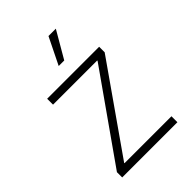

<svg xmlns="http://www.w3.org/2000/svg" viewBox="-219 -848 946 946"><g transform="rotate(-45 254.0 -375.0)"><path d="M61.5 0V-36.6L381.8 -491.7V-494.6H74.2V-535.6H436.5V-497.1L119.1 -43.9V-41.5H446.3V0ZM228.5 -609.4 297.4 -749.5H348.6L267.1 -609.4Z"/></g></svg>

Font: Inter 20pt ExtraLight
Style: Regular
Weight: 250
Version: Version 4.001;git-66647c0bb